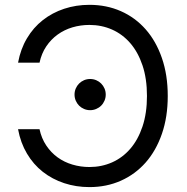

<svg xmlns="http://www.w3.org/2000/svg" viewBox="-20 -757 767 787"><path d="M142 -227.3Q150.2 -189.6 169.6 -160.7Q188.9 -131.7 216.1 -112Q243.3 -92.3 276.8 -82.4Q310.4 -72.4 346.6 -72.4Q396.3 -72.4 439.3 -91.4Q482.2 -110.4 514 -147.2Q545.8 -183.9 564.1 -238.5Q582.4 -293 582.4 -363.6Q582.4 -434.7 564.1 -489Q545.8 -543.3 514 -580.1Q482.2 -616.8 439.3 -635.8Q396.3 -654.8 346.6 -654.8Q310.4 -654.8 276.8 -644.9Q243.3 -634.9 216.1 -615.2Q188.9 -595.5 169.6 -566.8Q150.2 -538 142 -500H54Q64.3 -556.1 90.6 -600.1Q116.8 -644.2 155.5 -674.5Q194.2 -704.9 243.1 -721.1Q291.9 -737.2 346.6 -737.2Q416.5 -737.2 475.3 -711.3Q534.1 -685.4 576.9 -636.9Q619.7 -588.4 643.6 -519.2Q667.6 -449.9 667.6 -363.6Q667.6 -277.3 643.6 -208.3Q619.7 -139.2 576.9 -90.7Q534.1 -42.3 475.3 -16.2Q416.5 9.9 346.6 9.9Q291.9 9.9 243.1 -6.2Q194.2 -22.4 155.5 -52.7Q116.8 -83.1 90.6 -127.3Q64.3 -171.5 54 -227.3ZM349.4 -305.4Q336.3 -305.4 324.6 -310.4Q312.9 -315.3 304.2 -324Q295.5 -332.7 290.5 -344.5Q285.5 -356.2 285.5 -369.3Q285.5 -382.5 290.5 -394.2Q295.5 -405.9 304.2 -414.6Q312.9 -423.3 324.6 -428.3Q336.3 -433.2 349.4 -433.2Q362.6 -433.2 374.3 -428.3Q386 -423.3 394.7 -414.6Q403.4 -405.9 408.4 -394.2Q413.4 -382.5 413.4 -369.3Q413.4 -356.2 408.4 -344.5Q403.4 -332.7 394.7 -324Q386 -315.3 374.3 -310.4Q362.6 -305.4 349.4 -305.4Z"/></svg>

Font: Fast_Sans-Dotted
Style: Regular
Weight: 400
Version: Version 3.018